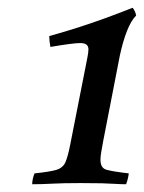

<svg xmlns="http://www.w3.org/2000/svg" viewBox="-20 -808 371 495"><path d="M63 -333Q63 -346 69 -361Q108 -365 125 -370Q142 -375 148.5 -389.5Q155 -404 161 -435L205 -658Q208 -672 208 -681Q208 -697 187 -697Q178 -697 158.5 -694.5Q139 -692 110 -687Q107 -702 107 -715Q150 -727 184 -738Q218 -749 251 -761Q284 -773 322 -788Q325 -784 327.5 -779Q330 -774 331 -768Q318 -755 307.5 -728.5Q297 -702 289 -665L246 -444Q243 -428 241 -416Q239 -404 239 -396Q239 -375 254 -370.5Q269 -366 312 -361Q310 -345 305 -333Q291 -333 276.5 -334Q262 -335 242 -335.5Q222 -336 188 -336Q141 -336 115 -334.5Q89 -333 63 -333Z"/></svg>

Font: Tiro Devanagari Sanskrit
Style: Italic
Weight: 400
Italic angle: -11°
Designer: Devanagari: John Hudson & Fiona Ross, assisted by Paul Hanslow. Latin: John Hudson with Paul Hanslow, assisted by Kaja S
Foundry: Tiro Typeworks Ltd.
Version: Version 1.52